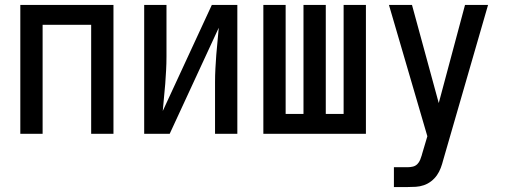

<svg xmlns="http://www.w3.org/2000/svg" viewBox="-20 -540 2040 775"><path d="M62 0V-520H438V0H348V-440H152V0Z M562 0V-520H652V-312Q652 -284 650.5 -256.5Q649 -229 647 -201.5Q645 -174 642 -147Q639 -120 637 -92L835 -520H938V0H848V-208Q848 -236 849.5 -263.5Q851 -291 853 -318.5Q855 -346 858 -373Q861 -400 863 -428L665 0Z M1043 0V-520H1133V-80H1205V-520H1295V-80H1367V-520H1457V0Z M1570 215V135H1625Q1636 135 1646.5 132.5Q1657 130 1664.5 122.5Q1672 115 1676 105Q1680 95 1683 85Q1683 85 1683 85Q1683 85 1683 85V84L1705 10L1550 -520H1643L1751 -124L1857 -520H1950L1769 106Q1765 122 1759 138Q1753 154 1743.5 167.5Q1734 181 1720.5 191.5Q1707 202 1691 207.5Q1675 213 1658.5 214Q1642 215 1625 215Z"/></svg>

Font: Iosevka SS04 Medium
Style: Regular
Weight: 500
Monospace: yes
Designer: Belleve Invis
Foundry: Belleve Invis
Version: Version 19.0.0; ttfautohint (v1.8.4)